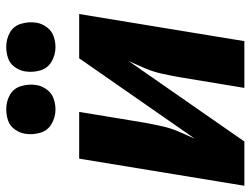

<svg xmlns="http://www.w3.org/2000/svg" viewBox="-114 -690 804 616"><g transform="rotate(-90 288.0 -382.0)"><path d="M0 0H142L400 -371Q388 -345 377 -319Q366 -293 360 -266Q354 -239 349 -212L314 0H464L551 -530H409L151 -159Q163 -185 174 -211Q185 -237 191 -264Q197 -291 202 -318L237 -530H87ZM445 -606Q462 -606 479.5 -612Q497 -618 508.5 -633.5Q520 -649 523 -666Q527 -691 520 -715.5Q513 -740 492 -752Q471 -764 445 -764Q428 -764 410.5 -758.5Q393 -753 381.5 -737.5Q370 -722 367 -704Q363 -679 370 -655Q377 -631 398.5 -618.5Q420 -606 445 -606ZM245 -606Q262 -606 279.5 -612Q297 -618 308.5 -633.5Q320 -649 323 -666Q327 -691 320 -715.5Q313 -740 292 -752Q271 -764 245 -764Q228 -764 210.5 -758.5Q193 -753 181.5 -737.5Q170 -722 167 -704Q163 -679 170 -655Q177 -631 198.5 -618.5Q220 -606 245 -606Z"/></g></svg>

Font: Iosevka Sparkle Heavy Oblique
Style: Regular
Weight: 900
Italic angle: -9°
Designer: Belleve Invis
Foundry: Belleve Invis
Version: Version 4.5.0; ttfautohint (v1.8.3)